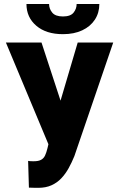

<svg xmlns="http://www.w3.org/2000/svg" viewBox="-20 -922 592 953"><path d="M234.9 -268.1 365.7 -710.9H542L349.1 -147Q336.4 -115.7 320.8 -87.4Q305.2 -59.1 284.4 -37.1Q263.7 -15.1 235.6 -2.4Q207.5 10.3 169.9 10.3Q160.2 10.3 147 10Q133.8 9.8 123.5 9.3L119.6 -123.5Q125 -122.1 134.5 -121.8Q144 -121.6 147.5 -121.6Q170.9 -121.6 183.8 -128.7Q196.8 -135.7 203.6 -150.1Q210.4 -164.6 215.8 -187ZM186 -710.9 287.1 -402.3 340.3 -205.1H220.7L9.3 -710.9ZM360.4 -902.3H473.1Q473.1 -858.4 450.9 -824.5Q428.7 -790.5 388.2 -771.5Q347.7 -752.4 292.5 -752.4Q209 -752.4 160.2 -794.2Q111.3 -835.9 111.3 -902.3H223.6Q223.6 -878.4 239.3 -859.4Q254.9 -840.3 292.5 -840.3Q330.1 -840.3 345.2 -859.4Q360.4 -878.4 360.4 -902.3Z"/></svg>

Font: Roboto Condensed Black
Style: Regular
Weight: 900
Designer: Christian Robertson
Foundry: Google
Version: Version 3.008; 2023